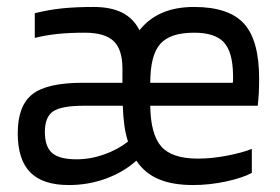

<svg xmlns="http://www.w3.org/2000/svg" viewBox="-20 -524 806 552"><path d="M178 8Q103 8 67 -28.5Q31 -65 31 -141Q31 -220 73 -253Q115 -286 217 -286H332V-327Q332 -382 306.5 -406Q281 -430 224 -430Q180 -430 146 -426.5Q112 -423 80 -415V-486Q120 -496 159 -500Q198 -504 249 -504Q299 -504 331.5 -487.5Q364 -471 381 -437Q407 -470 446 -487Q485 -504 538 -504Q638 -504 681.5 -456Q725 -408 725 -298Q725 -273 724 -255.5Q723 -238 721 -220H412Q413 -138 443.5 -103Q474 -68 549 -68Q589 -68 633 -76.5Q677 -85 704 -96V-27Q679 -13 631 -2.5Q583 8 535 8Q476 8 436 -9Q396 -26 372 -62Q335 -29 284.5 -10.5Q234 8 178 8ZM650 -309Q649 -375 623.5 -402.5Q598 -430 538 -430Q469 -430 440.5 -397.5Q412 -365 412 -286H649Q650 -289 650 -294Q650 -299 650 -309ZM109 -145Q109 -102 130 -84Q151 -66 200 -66Q240 -66 279.5 -80Q319 -94 348 -117Q341 -138 337.5 -164Q334 -190 333 -220H222Q157 -220 133 -204Q109 -188 109 -145Z"/></svg>

Font: Blinker
Style: Regular
Weight: 400
Designer: Juergen Huber
Foundry: supertype
Version: Version 1.017;hotconv 1.0.117;makeotfexe 2.5.65602